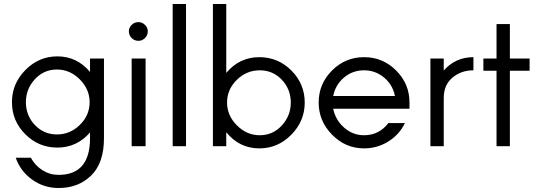

<svg xmlns="http://www.w3.org/2000/svg" viewBox="-20 -734 2699 964"><path d="M432 -440H502V-40Q502 84 438 147Q374 210 274 210Q200 210 141 167.5Q82 125 59 58H135Q156 97 193 120.5Q230 144 274 144Q432 144 432 -40V-69Q366 7 268 7Q174 7 107 -60Q40 -127 40 -221Q40 -314 107.5 -382.5Q175 -451 268 -451Q366 -451 432 -373ZM430 -221Q430 -286 380.5 -335.5Q331 -385 266 -385Q200 -385 155 -336Q110 -287 110 -221Q110 -154 155 -106.5Q200 -59 266 -59Q332 -59 381 -107Q430 -155 430 -221Z M675 -529Q655 -529 641 -543Q627 -557 627 -577Q627 -595 641 -609Q655 -623 675 -623Q694 -623 708 -609Q722 -595 722 -577Q722 -557 708 -543Q694 -529 675 -529ZM641 0V-440H711V0Z M847 0V-714H914V0Z M1049 0V-714H1116V-368Q1182 -447 1282 -447Q1376 -447 1443 -380Q1510 -313 1510 -219Q1510 -126 1442.5 -57.5Q1375 11 1282 11Q1182 11 1116 -70V0ZM1284 -55Q1350 -55 1395 -104Q1440 -153 1440 -219Q1440 -286 1395 -333.5Q1350 -381 1284 -381Q1218 -381 1169 -333Q1120 -285 1120 -219Q1120 -154 1169.5 -104.5Q1219 -55 1284 -55Z M2036 -219V-188H1653Q1664 -132 1707.5 -93.5Q1751 -55 1808 -55Q1883 -55 1930 -116H2013Q1985 -58 1929.5 -23.5Q1874 11 1808 11Q1715 11 1647.5 -57.5Q1580 -126 1580 -219Q1580 -313 1647 -380Q1714 -447 1808 -447Q1902 -447 1969 -380Q2036 -313 2036 -219ZM1808 -381Q1750 -381 1707 -344.5Q1664 -308 1653 -252H1963Q1952 -308 1908.5 -344.5Q1865 -381 1808 -381Z M2208 -440V-380Q2267 -447 2357 -447V-381Q2295 -381 2251.5 -344Q2208 -307 2208 -243V0H2141V-440Z M2639 -379H2540V0H2473V-379H2407V-440H2473V-613H2540V-440H2639Z"/></svg>

Font: Arcon
Style: Regular
Weight: 400
Designer: M. Zarth
Foundry: martin zarth - visuelle & digitale kommunikation
Version: Version 1.131;PS 001.131;hotconv 1.0.70;makeotf.lib2.5.58329